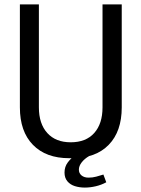

<svg xmlns="http://www.w3.org/2000/svg" viewBox="-20 -706 640 869"><path d="M293 10Q188 10 129 -50.5Q70 -111 70 -220V-686H156V-220Q156 -146 194 -104Q232 -62 300 -62Q369 -62 406.5 -104Q444 -146 444 -220V-686H531V-220Q531 -111 472 -50.5Q413 10 307 10ZM364 143Q340 143 319 136.5Q298 130 285 114.5Q272 99 272 75Q272 49 286.5 29.5Q301 10 317 0H384Q363 12 350 28.5Q337 45 337 62Q337 78 349 88Q361 98 381 98Q399 98 415.5 93.5Q432 89 448 84L461 119Q439 131 413.5 137Q388 143 364 143Z"/></svg>

Font: Chivo Mono Light
Style: Regular
Weight: 300
Monospace: yes
Designer: Hector Gatti
Foundry: Omnibus-Type
Version: Version 1.008